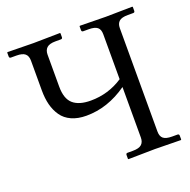

<svg xmlns="http://www.w3.org/2000/svg" viewBox="-117 -760 868 877"><g transform="rotate(-20 316.5 -322.0)"><path d="M97.2 -572.8Q97.2 -596.2 84.5 -606.9Q71.8 -617.7 42.5 -617.7H16.1Q7.8 -617.7 7.8 -626V-644.5L9.8 -646.5Q96.7 -644.5 135.7 -644.5L264.6 -646.5L266.6 -644.5V-626Q266.6 -617.7 258.8 -617.7H232.4Q203.1 -617.7 190.4 -606.2Q177.7 -594.7 177.7 -572.8V-417.5Q177.7 -358.4 206.5 -333.3Q235.4 -308.1 292 -308.1Q377.9 -308.1 448.7 -355V-573.7Q448.7 -597.2 436 -607.4Q423.3 -617.7 394 -617.7H367.7Q359.4 -617.7 359.4 -626V-644.5L361.3 -646.5Q448.2 -644.5 487.3 -644.5L616.2 -646.5L618.2 -644.5V-626Q618.2 -617.7 610.4 -617.7H584Q554.2 -617.7 541.7 -606.7Q529.3 -595.7 529.3 -573.7V-71.3Q529.3 -47.9 542 -37.4Q554.7 -26.9 584 -26.9H610.4Q618.7 -26.9 618.7 -18.6V0L616.7 2Q529.8 0 490.7 0L361.8 2L359.9 0V-18.6Q359.9 -26.9 367.7 -26.9H394Q423.3 -26.9 436 -38.1Q448.7 -49.3 448.7 -71.3V-316.9Q354 -250 250 -250Q208.5 -250 178.2 -263.7Q147.9 -277.3 130.6 -302.2Q113.3 -327.1 105.2 -358.4Q97.2 -389.6 97.2 -428.2Z"/></g></svg>

Font: Libertinage
Style: l
Weight: 400
Designer: OSP
Foundry: OSP
Version: Version 1.0; 2008; OFL relea